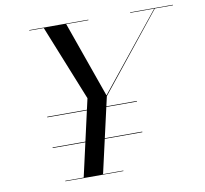

<svg xmlns="http://www.w3.org/2000/svg" viewBox="-82 -839 989 928"><g transform="rotate(-10 412.5 -375.0)"><path d="M132.7 -322.5H572.7V-319.5H132.7ZM132.7 -172H572.7V-169H132.7ZM165 -2.5H255.5L340 -377L191 -747.5H120V-750H410V-747.5H301L433 -374.5L733 -747.5H615V-750H825V-747.5H736L434 -370.5L350.5 -2.5H450V0H165Z"/></g></svg>

Font: Bodoni* 72pt
Style: Italic
Weight: 400
Italic angle: -13°
Version: Version 2.3